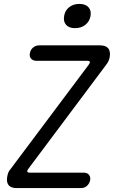

<svg xmlns="http://www.w3.org/2000/svg" viewBox="-20 -962 640 982"><path d="M66 0Q36 0 24 -15Q12 -30 17 -59Q19 -70 22.5 -79Q26 -88 33 -96L433 -630Q441 -640 439.5 -645.5Q438 -651 426 -651H166Q149 -651 139 -662Q129 -673 133 -690Q136 -708 149.5 -719Q163 -730 180 -730H491Q521 -730 533.5 -715Q546 -700 541 -669Q539 -659 535 -650Q531 -641 524 -632L126 -100Q118 -90 119.5 -84.5Q121 -79 133 -79H408Q426 -79 435 -68Q444 -57 441 -40Q437 -22 424.5 -11Q412 0 394 0ZM364 -818Q333 -818 318 -835Q303 -852 308 -880Q312 -908 333.5 -925Q355 -942 386 -942Q417 -942 432.5 -925Q448 -908 443 -880Q438 -852 416.5 -835Q395 -818 364 -818Z"/></svg>

Font: Maple Mono Light
Style: Italic
Weight: 300
Italic angle: -10°
Monospace: yes
Designer: subframe7536
Version: Version 7.000